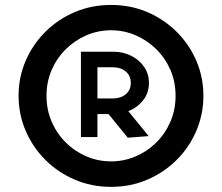

<svg xmlns="http://www.w3.org/2000/svg" viewBox="-20 -731 882 763"><path d="M53.8 -350.3Q53.8 -277.1 81.9 -211.5Q110 -146 160 -95.9Q210.1 -45.9 276.9 -17.2Q343.6 11.6 421.3 11.6Q498.9 11.6 565.7 -17.2Q632.4 -45.9 682.5 -95.9Q732.5 -146 760.4 -211.5Q788.3 -277.1 788.3 -350.3Q788.3 -424 760.4 -489.1Q732.5 -554.3 682.3 -604.3Q632.1 -654.3 565.5 -682.9Q498.9 -711.4 421.3 -711.4Q344 -711.4 277 -682.9Q210.1 -654.3 160 -604.3Q110 -554.3 81.9 -489.1Q53.8 -424 53.8 -350.3ZM164.8 -350.3Q164.8 -405.8 185.4 -453.1Q205.9 -500.4 241.8 -535.7Q277.6 -571 323.8 -590.9Q370 -610.7 421.3 -610.7Q472.5 -610.7 518.7 -590.9Q564.9 -571 600.8 -535.7Q636.6 -500.4 657.2 -453.1Q677.7 -405.8 677.7 -350.3Q677.7 -294.9 657.2 -247.4Q636.6 -199.8 600.8 -164.4Q564.9 -129 518.7 -109.4Q472.5 -89.7 421.3 -89.7Q370 -89.7 323.8 -109.4Q277.6 -129 241.8 -164.4Q205.9 -199.8 185.4 -247.4Q164.8 -294.9 164.8 -350.3ZM367.2 -339.8V-463.6H429.7Q459.6 -463.6 479.7 -446.8Q499.8 -430.1 499.8 -401.2Q499.8 -372.9 479.6 -356.4Q459.5 -339.8 429.7 -339.8ZM570.9 -190.1 489.9 -289.3Q525.4 -302.9 548.6 -332.3Q571.9 -361.7 571.9 -401.2Q571.9 -437.5 552.4 -465.6Q532.8 -493.8 500.7 -509.6Q468.5 -525.5 429.7 -525.5H301.6V-186.3H367.2V-277.6H411.3L487.8 -183.8Z"/></svg>

Font: Estedad-VF-FD Black
Style: Regular
Weight: 900
Designer: Amin Abedi
Version: Version 4.000